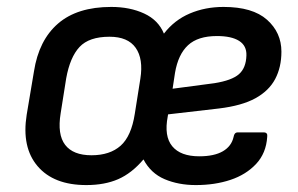

<svg xmlns="http://www.w3.org/2000/svg" viewBox="-20 -522 860 554"><path d="M229 12Q135 12 88.5 -42.5Q42 -97 57 -191L78 -316Q92 -406 147.5 -454Q203 -502 301 -502Q355 -502 396 -483Q437 -464 453 -425Q483 -464 527.5 -483Q572 -502 625 -502Q709 -502 750.5 -465Q792 -428 792 -373Q792 -328 774 -294Q756 -260 717 -238.5Q678 -217 612 -209L465 -192L464 -186Q453 -129 477 -100Q501 -71 555 -71Q598 -71 623 -85.5Q648 -100 654 -127Q656 -140 666 -140H741Q753 -140 751 -127Q748 -80 719 -49Q690 -18 645 -3Q600 12 545 12Q495 12 455 -5Q415 -22 394 -62Q360 -22 321 -5Q282 12 229 12ZM244 -74Q297 -74 328 -101.5Q359 -129 369 -194L385 -295Q394 -352 371.5 -384Q349 -416 296 -416Q237 -416 209.5 -386.5Q182 -357 171 -296L155 -195Q145 -134 168 -104Q191 -74 244 -74ZM478 -266 599 -282Q649 -290 669.5 -308Q690 -326 691 -362Q692 -390 670 -404Q648 -418 606 -418Q551 -418 522.5 -391.5Q494 -365 485 -312Z"/></svg>

Font: Sofia Sans SemiBold
Style: Italic
Weight: 600
Italic angle: -9°
Designer: Botio Nikoltchev, Ani Petrova
Foundry: lettersoup
Version: Version 4.100-B